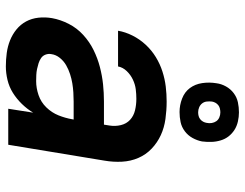

<svg xmlns="http://www.w3.org/2000/svg" viewBox="-108 -700 817 640"><g transform="rotate(90 300.0 -380.5)"><path d="M202 8Q179 8 157 5Q135 2 115 -6Q95 -14 78.5 -27.5Q62 -41 52 -59.5Q42 -78 39.5 -100.5Q37 -123 41 -146Q46 -174 60 -201.5Q74 -229 97 -250Q120 -271 147.5 -284.5Q175 -298 204 -305.5Q233 -313 261.5 -316Q290 -319 319 -319H396L399 -338Q402 -357 397.5 -375.5Q393 -394 380 -406Q367 -418 348.5 -422.5Q330 -427 310 -427Q294 -427 278 -425Q262 -423 246 -415.5Q230 -408 217.5 -395Q205 -382 202 -366H83Q87 -390 99 -414Q111 -438 129.5 -458Q148 -478 171 -492Q194 -506 219 -514Q244 -522 269 -525Q294 -528 319 -528Q348 -528 377 -524Q406 -520 431 -508.5Q456 -497 476 -478Q496 -459 507 -433.5Q518 -408 519.5 -379Q521 -350 516 -321L463 0H343L356 -83Q344 -63 327 -45.5Q310 -28 290 -15.5Q270 -3 247 2.5Q224 8 202 8ZM251 -93Q274 -93 297.5 -101Q321 -109 338.5 -127Q356 -145 365 -167.5Q374 -190 378 -213L379 -218H319Q304 -218 288.5 -217Q273 -216 258 -213.5Q243 -211 227.5 -206Q212 -201 198 -193Q184 -185 173.5 -172Q163 -159 161 -144Q159 -134 162.5 -124.5Q166 -115 174 -109.5Q182 -104 191.5 -101Q201 -98 210.5 -96Q220 -94 230.5 -93.5Q241 -93 251 -93ZM354 -571Q331 -571 309 -579.5Q287 -588 274 -605.5Q261 -623 257.5 -646.5Q254 -670 258 -694Q260 -710 268.5 -725.5Q277 -741 291 -751.5Q305 -762 321.5 -765.5Q338 -769 355 -769Q370 -769 385.5 -765.5Q401 -762 413.5 -754Q426 -746 435 -734.5Q444 -723 448.5 -708Q453 -693 453.5 -677.5Q454 -662 452 -646Q449 -630 440.5 -614.5Q432 -599 418 -588.5Q404 -578 387.5 -574.5Q371 -571 354 -571ZM355 -633Q361 -633 367 -634.5Q373 -636 378 -640Q383 -644 386 -649.5Q389 -655 390 -661Q392 -670 390.5 -678.5Q389 -687 384.5 -693.5Q380 -700 372 -703.5Q364 -707 355 -707Q349 -707 342.5 -705.5Q336 -704 331 -700Q326 -696 323 -690.5Q320 -685 319 -679Q318 -670 319 -661.5Q320 -653 325 -646.5Q330 -640 338 -636.5Q346 -633 355 -633Z"/></g></svg>

Font: Iosevka Aile Oblique
Style: Bold
Weight: 700
Italic angle: -9°
Designer: Belleve Invis
Foundry: Belleve Invis
Version: Version 31.1.0; ttfautohint (v1.8.4)